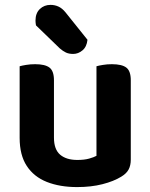

<svg xmlns="http://www.w3.org/2000/svg" viewBox="-20 -745 611 780"><path d="M59.8 -184.8V-259.3H199.2V-186.2Q199.2 -138 224.3 -116.6Q249.4 -95.2 294.2 -95.2Q323 -95.2 342.4 -100.8Q361.8 -106.3 371.9 -112V-259.3H511.3V-96.5Q511.3 -72.9 502.5 -56.4Q493.7 -40 472.7 -27.3Q442.1 -8.4 396.2 3.3Q350.2 15 293.2 15Q223.3 15 170.5 -5.8Q117.7 -26.7 88.8 -70.8Q59.8 -114.9 59.8 -184.8ZM511.3 -213.3H371.9V-475.8Q380.9 -478.5 398 -481.3Q415.1 -484.2 434.6 -484.2Q475.1 -484.2 493.2 -470.4Q511.3 -456.6 511.3 -418.8ZM199.2 -213.3H59.8V-475.8Q68.8 -478.5 85.9 -481.3Q103 -484.2 122.9 -484.2Q163 -484.2 181.1 -470.4Q199.2 -456.6 199.2 -418.8ZM222.8 -548.5 126.2 -641.9Q125.2 -645.9 124.7 -652.1Q124.2 -658.2 124.2 -661.5Q124.2 -691.4 141.8 -708.3Q159.4 -725.2 185.3 -725.2Q202.2 -725.2 217.3 -718.4Q232.4 -711.6 246 -695L335.4 -583.4Q332.4 -554.8 315.1 -540.4Q297.9 -525.9 277.3 -525.9Q259.7 -525.9 247.6 -531.7Q235.4 -537.6 222.8 -548.5Z"/></svg>

Font: Baloo Tamma 2
Style: Regular
Weight: 400
Designer: Divya Kowshik, Shuchita Grover and Ek Type
Foundry: Ek Type
Version: Version 1.700